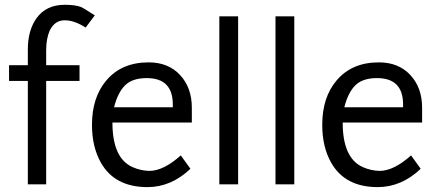

<svg xmlns="http://www.w3.org/2000/svg" viewBox="-20 -766 1811 798"><path d="M335.9 -651.4Q289.1 -681.6 250 -681.6Q208 -682.6 186.5 -638.7Q171.9 -604.5 171.9 -557.6V-495.1H310.5V-429.7H171.9V0H95.7V-429.7H17.6V-495.1H95.7V-560.5Q95.7 -639.6 131.8 -690.4Q171.9 -746.1 249 -746.1Q293.9 -746.1 318.4 -736.3Q325.2 -733.4 374 -702.1Z M447.3 -256.8Q447.3 -108.4 531.2 -71.3Q564.5 -56.6 600.6 -55.7Q659.2 -55.7 731.4 -120.1L771.5 -64.5Q691.4 11.7 592.8 11.7Q457 11.7 399.4 -89.8Q362.3 -155.3 362.3 -247.1Q362.3 -361.3 421.9 -431.6Q485.4 -506.8 597.7 -506.8Q679.7 -506.8 728.5 -454.1Q777.3 -401.4 777.3 -318.4V-256.8ZM698.2 -332Q698.2 -441.4 589.8 -441.4Q530.3 -441.4 500 -411.6Q469.7 -381.8 454.1 -320.3H698.2Z M969.7 0H891.6V-698.2H969.7Z M1203.1 0H1125V-698.2H1203.1Z M1404.3 -256.8Q1404.3 -108.4 1488.3 -71.3Q1521.5 -56.6 1557.6 -55.7Q1616.2 -55.7 1688.5 -120.1L1728.5 -64.5Q1648.4 11.7 1549.8 11.7Q1414.1 11.7 1356.4 -89.8Q1319.3 -155.3 1319.3 -247.1Q1319.3 -361.3 1378.9 -431.6Q1442.4 -506.8 1554.7 -506.8Q1636.7 -506.8 1685.5 -454.1Q1734.4 -401.4 1734.4 -318.4V-256.8ZM1655.3 -332Q1655.3 -441.4 1546.9 -441.4Q1487.3 -441.4 1457 -411.6Q1426.8 -381.8 1411.1 -320.3H1655.3Z"/></svg>

Font: Puritan
Style: Regular
Weight: 400
Version: 2.0a